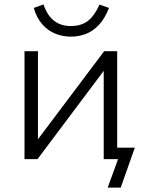

<svg xmlns="http://www.w3.org/2000/svg" viewBox="-20 -721 663 870"><path d="M468 129 515 0H450V-52H591L527 129ZM91 0V-489H152V-70H137L452 -489H511V0H450V-420H465L150 0ZM301 -555Q264 -555 230.5 -568.5Q197 -582 171.5 -611Q146 -640 133 -685L177 -701Q194 -651 225 -627Q256 -603 301 -603Q346 -603 376 -624.5Q406 -646 431 -700L474 -685Q455 -637 428.5 -608.5Q402 -580 369.5 -567.5Q337 -555 301 -555Z"/></svg>

Font: Nunito Sans 10pt Light
Style: Regular
Weight: 300
Designer: Vernon Adams
Foundry: Vernon Adams
Version: Version 3.101;gftools[0.9.27]